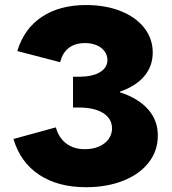

<svg xmlns="http://www.w3.org/2000/svg" viewBox="-20 -741 694 774"><path d="M34.2 -180.7 205.1 -227.5Q217.3 -184.6 247.6 -162.1Q277.8 -139.6 322.3 -139.6Q354.5 -139.6 379.4 -150.6Q404.3 -161.6 418 -180.7Q431.6 -199.7 431.6 -223.6Q431.2 -263.2 395.5 -285.4Q359.9 -307.6 297.9 -307.6H274.4V-431.6H297.9Q351.6 -431.6 382.1 -449.5Q412.6 -467.3 413.1 -499Q413.1 -518.6 401.6 -534.2Q390.1 -549.8 369.6 -558.6Q349.1 -567.4 322.3 -567.4Q282.7 -567.4 257.1 -547.6Q231.4 -527.8 222.7 -490.2L49.8 -535.2Q76.7 -625 148.4 -672.9Q220.2 -720.7 327.1 -720.7Q404.8 -720.7 466.1 -696.5Q527.3 -672.4 561.5 -628.7Q595.7 -585 595.7 -529.3Q595.7 -474.1 561.5 -433.8Q527.3 -393.6 463.9 -371.6V-368.7Q537.1 -345.2 576.9 -300.3Q616.7 -255.4 616.2 -193.4Q616.2 -132.8 579.3 -85.7Q542.5 -38.6 476.6 -12.5Q410.6 13.7 327.1 13.7Q213.4 13.7 137.7 -36.6Q62 -86.9 34.2 -180.7Z"/></svg>

Font: Wanted Sans Black
Style: Regular
Weight: 900
Designer: Original Design by Kil Hyung-jin and Kang Hanbin, Wanted Lab, Inc; Hangeul from Source Han Sans by Jang Soo-young and Ka
Foundry: Wanted Lab, Inc.
Version: Version 1.003